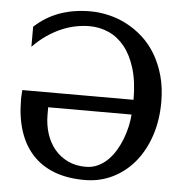

<svg xmlns="http://www.w3.org/2000/svg" viewBox="-51 -736 764 801"><g transform="rotate(5 331.0 -335.5)"><path d="M154.8 -272.9V-242.2Q154.8 -199.7 166.7 -162.6Q178.7 -125.5 201.4 -98.1Q224.1 -70.8 257.1 -54.9Q290 -39.1 332 -39.1Q359.4 -39.1 382.3 -49.8Q405.3 -60.5 423.8 -78.6Q442.4 -96.7 456.5 -120.4Q470.7 -144 480.7 -170.2Q490.7 -196.3 496.6 -222.9Q502.4 -249.5 503.9 -272.9ZM623 -335Q623 -259.3 601.6 -194.8Q580.1 -130.4 541.5 -83.5Q502.9 -36.6 449.5 -10.3Q396 16.1 332 16.1Q259.3 16.1 204.3 -5.1Q149.4 -26.4 112.8 -66.7Q76.2 -106.9 57.6 -164.8Q39.1 -222.7 39.1 -295.9Q39.1 -299.8 39.3 -306.4Q39.6 -313 40 -319.3Q40.5 -326.7 41 -335H506.8Q506.8 -411.1 490 -466.1Q473.1 -521 444.6 -556.2Q416 -591.3 377.9 -608.2Q339.8 -625 297.9 -625Q270.5 -625 241.2 -619.4Q211.9 -613.8 181.9 -601.1Q151.9 -588.4 121.8 -568.1Q91.8 -547.9 63 -518.1V-602.1Q110.4 -646 168.5 -666.5Q226.6 -687 295.9 -687Q334 -687 373.3 -677.7Q412.6 -668.5 449 -649.4Q485.4 -630.4 517.1 -601.6Q548.8 -572.8 572.3 -533.4Q595.7 -494.1 609.4 -444.6Q623 -395 623 -335Z"/></g></svg>

Font: Charis SIL
Style: Regular
Weight: 400
Foundry: SIL International
Version: Version 4.112